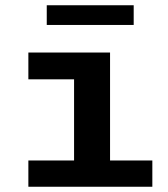

<svg xmlns="http://www.w3.org/2000/svg" viewBox="-20 -711 640 731"><path d="M262 0V-409H88V-511H399V0ZM88 0V-100H560V0ZM158 -616V-691H489V-616Z"/></svg>

Font: Chivo Mono SemiBold
Style: Regular
Weight: 600
Monospace: yes
Designer: Hector Gatti
Foundry: Omnibus-Type
Version: Version 1.008